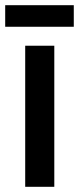

<svg xmlns="http://www.w3.org/2000/svg" viewBox="-37 -719 304 739"><path d="M172 0H60V-543H172ZM247 -699V-616H-17V-699Z"/></svg>

Font: Noto Sans Arabic ExtCond SemBd
Style: Regular
Weight: 600
Width: 2
Designer: Monotype Design Team, Nadine Chahine, Nizar Qandah and Khaled Hosny
Foundry: Monotype Imaging Inc.
Version: Version 2.012; ttfautohint (v1.8.4.7-5d5b)